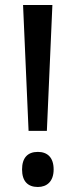

<svg xmlns="http://www.w3.org/2000/svg" viewBox="-20 -800 302 766"><path d="M94 -278H167L189 -780H72ZM131 -54C167 -54 194 -76 194 -124C194 -172 169 -194 131 -194C90 -194 68 -170 68 -124C68 -77 91 -54 131 -54Z"/></svg>

Font: Noto Sans Malayalam UI Condensed Medium
Style: Regular
Weight: 500
Width: 3
Designer: Jelle Bosma - Monotype Design Team
Foundry: Monotype Imaging Inc.
Version: Version 2.104